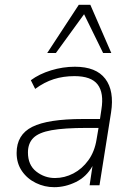

<svg xmlns="http://www.w3.org/2000/svg" viewBox="-20 -769 554 797"><path d="M205 8Q165 8 129 -9.5Q93 -27 71 -59Q49 -91 49 -134Q49 -210 114 -242.5Q179 -275 324 -275H395L401 -315Q412 -383 385.5 -418Q359 -453 289 -453Q243 -453 203.5 -440.5Q164 -428 126 -400L108 -436Q143 -462 192 -477Q241 -492 291 -492Q379 -492 417 -442Q455 -392 441 -302L393 0H352L364 -80Q339 -35 295 -13.5Q251 8 205 8ZM208 -30Q248 -30 284.5 -49Q321 -68 347 -104Q373 -140 381 -191L389 -238H340Q247 -238 194 -228.5Q141 -219 118.5 -196.5Q96 -174 96 -136Q96 -84 130.5 -57Q165 -30 208 -30ZM176 -549 307 -749H355L442 -549H408L329 -710L212 -549Z"/></svg>

Font: Nunito Sans ExtraLight
Style: Italic
Weight: 200
Italic angle: -9°
Designer: Vernon Adams
Foundry: Vernon Adams
Version: Version 3.006; ttfautohint (v1.8.3)